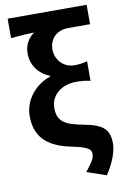

<svg xmlns="http://www.w3.org/2000/svg" viewBox="-107 -859 735 1130"><g transform="rotate(-10 260.5 -293.5)"><path d="M437 211C485 141 505 71 505 34C505 -49 472 -84 355 -106C254 -125 201 -146 201 -232C201 -311 270 -362 351 -362C381 -362 407 -361 439 -353V-470C408 -462 390 -460 359 -460C298 -460 250 -513 250 -572C250 -641 298 -682 362 -682H494V-798H22V-682C86 -688 114 -690 162 -691C123 -666 102 -622 102 -577C102 -506 143 -450 209 -424V-419C123 -391 50 -310 50 -210C50 -67 145 -15 262 9C351 28 376 41 376 72C376 103 356 126 321 171Z"/></g></svg>

Font: Noto Sans Mono CJK TC
Style: Bold
Weight: 700
Designer: Ryoko NISHIZUKA 西塚涼子 (kana, bopomofo & ideographs); Paul D. Hunt (Latin, Greek & Cyrillic); Sandoll Communications 산돌커뮤니
Foundry: Adobe
Version: Version 2.004;hotconv 1.0.118;makeotfexe 2.5.65603